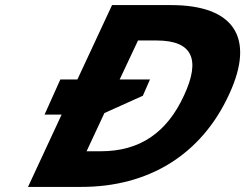

<svg xmlns="http://www.w3.org/2000/svg" viewBox="-20 -734 963 754"><path d="M652 -714H420L284 -422H217L155 -284H222L90 0H300C561 0 770 -124 880 -364C984 -588 897 -714 652 -714ZM376 -140H320L390 -290L541 -358L569 -422H450L522 -575H595C739 -575 767 -498 703 -360C635 -211 527 -140 376 -140Z"/></svg>

Font: Passageway
Style: BdSuIt
Weight: 700
Foundry: Ascender Corporation
Version: Version 1.11